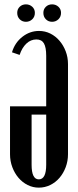

<svg xmlns="http://www.w3.org/2000/svg" viewBox="-20 -851 359 881"><path d="M192 -363V-595Q192 -634 181.5 -652Q171 -670 147 -670Q121 -670 101 -651Q81 -632 70 -599L35 -611Q48 -655 82.5 -682Q117 -709 159 -709Q187 -709 211 -697Q235 -685 253 -664Q271 -643 281.5 -615.5Q292 -588 292 -557V-143Q292 -112 281.5 -84Q271 -56 253 -35Q235 -14 210.5 -2Q186 10 158 10Q131 10 107 -2Q83 -14 65 -35Q47 -56 36.5 -84Q26 -112 26 -143V-363ZM192 -325H125V-95Q125 -28 158 -28Q192 -28 192 -95ZM59 -792Q59 -809 70.5 -820Q82 -831 99 -831Q116 -831 128 -820Q140 -809 140 -792Q140 -774 128 -762.5Q116 -751 99 -751Q82 -751 70.5 -762.5Q59 -774 59 -792ZM179 -792Q179 -809 190.5 -820Q202 -831 219 -831Q236 -831 248 -820Q260 -809 260 -792Q260 -774 248 -762.5Q236 -751 219 -751Q202 -751 190.5 -762.5Q179 -774 179 -792Z"/></svg>

Font: Moniqa ExtBd Cond Paragraph
Style: Regular
Weight: 800
Width: 3
Designer: Rajesh Rajput
Foundry: Rajesh Rajput
Version: Version 1.000